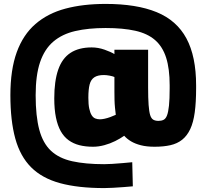

<svg xmlns="http://www.w3.org/2000/svg" viewBox="-20 -747 1049 980"><path d="M512 213Q379 213 287 188Q195 163 139 107Q83 51 58 -40Q33 -131 33 -261Q33 -391 65.5 -480.5Q98 -570 161 -624.5Q224 -679 314 -703Q404 -727 519 -727Q677 -727 779.5 -685Q882 -643 931.5 -551Q981 -459 981 -311V-296Q981 -225 974 -173.5Q967 -122 951 -88Q935 -54 910 -34Q885 -14 850 -6Q815 2 769 2Q729 2 699.5 -5.5Q670 -13 649 -25.5Q628 -38 614 -54Q594 -40 568 -27Q542 -14 512.5 -6Q483 2 455 2Q416 2 385 -6Q354 -14 330 -31.5Q306 -49 290 -77.5Q274 -106 265.5 -147.5Q257 -189 257 -245Q257 -333 277 -391Q297 -449 339.5 -477Q382 -505 448 -505Q481 -505 513.5 -493.5Q546 -482 564 -471V-493H736V-301Q736 -246 738.5 -211.5Q741 -177 746.5 -159.5Q752 -142 762.5 -136Q773 -130 789 -130Q804 -130 815 -135.5Q826 -141 832.5 -158Q839 -175 842.5 -208Q846 -241 846 -296V-312Q846 -396 828 -452.5Q810 -509 771.5 -542.5Q733 -576 670.5 -590Q608 -604 519 -604Q431 -604 364 -588.5Q297 -573 252 -534.5Q207 -496 184.5 -429.5Q162 -363 162 -261Q162 -154 180.5 -85Q199 -16 240 22.5Q281 61 348.5 76Q416 91 512 91Q528 91 553 89.5Q578 88 606 85.5Q634 83 655 81L658 204Q638 206 610.5 208Q583 210 557 211.5Q531 213 512 213ZM490 -138Q500 -138 514 -141Q528 -144 543 -149.5Q558 -155 571 -161Q569 -177 567 -196.5Q565 -216 564.5 -237Q564 -258 564 -279V-354Q555 -358 539 -361Q523 -364 510 -364Q479 -364 461.5 -352.5Q444 -341 437.5 -316Q431 -291 431 -248Q431 -214 435.5 -193Q440 -172 447.5 -159.5Q455 -147 466 -142.5Q477 -138 490 -138Z"/></svg>

Font: Cairo Play Black
Style: Regular
Weight: 900
Version: Version 3.119